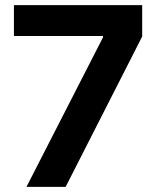

<svg xmlns="http://www.w3.org/2000/svg" viewBox="-20 -727 615 747"><path d="M380.9 -582V-586.9H34.2V-707H533.2V-585L235.4 0H83Z"/></svg>

Font: Pretendard Std
Style: Bold
Weight: 700
Designer: Base glyphs from Inter by Rasmus Andersson; Hangeul glyphs from Noto Sans CJK(Source Han Sans) by Jang Soo-young and Kan
Foundry: Kil Hyung-jin
Version: Version 1.309